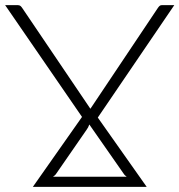

<svg xmlns="http://www.w3.org/2000/svg" viewBox="-28 -728 699 748"><path d="M291.5 -272.5 -8 -708H41Q48 -708 51.8 -704.8Q55.5 -701.5 58.5 -697L324 -304.5Q324 -304.5 325 -305.5L587 -697Q590 -701.5 593.5 -704.8Q597 -708 602.5 -708H651L353 -270L543.5 0H100ZM320 -243Q316 -231 309 -222L189 -48.5Q187 -46 184.2 -43.8Q181.5 -41.5 178.5 -39.5H465.5Q462.5 -42 459.5 -44.5Q456.5 -47 454 -51Z"/></svg>

Font: Lato Light
Style: Regular
Weight: 300
Designer: Lukasz Dziedzic
Foundry: tyPoland Lukasz Dziedzic
Version: Version 2.007; 2014-02-27